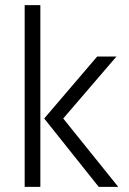

<svg xmlns="http://www.w3.org/2000/svg" viewBox="-20 -727 502 747"><path d="M226 -266 440 0H364L152 -266L358 -507H433ZM137 0H76V-707H137Z"/></svg>

Font: Hind Jalandhar Light
Style: Regular
Weight: 300
Designer: Namrata Goyal
Foundry: Indian Type Foundry
Version: Version 0.702;PS 1.0;hotconv 1.0.81;makeotf.lib2.5.63406